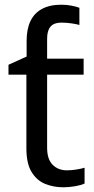

<svg xmlns="http://www.w3.org/2000/svg" viewBox="-20 -785 401 815"><path d="M240 -765Q263 -765 283.5 -761Q304 -757 317 -752V-679Q308 -682 285.5 -685.5Q263 -689 240 -689Q209 -689 194.5 -672Q180 -655 180 -621V-536H335V-468H180V-158Q180 -109 203.5 -85.5Q227 -62 264 -62Q284 -62 305 -65.5Q326 -69 339 -73V-6Q325 1 299 5.5Q273 10 249 10Q207 10 171.5 -4.5Q136 -19 114 -55Q92 -91 92 -156V-468H16V-510L93 -545V-611Q93 -661 109 -695Q125 -729 158 -747Q191 -765 240 -765Z"/></svg>

Font: utamil05
Style: Book
Weight: 400
Designer: Jelle Bosma - Monotype Design Team
Foundry: Monotype Imaging Inc.
Version: Version 2.003